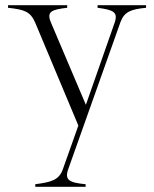

<svg xmlns="http://www.w3.org/2000/svg" viewBox="-20 -520 594 740"><path d="M116 190V200H310V190C247 184 228 174 243 132L444 -434C459 -474 482 -484 543 -490V-500H356V-490C416 -482 436 -474 422 -433L311 -116L176 -434C159 -475 178 -483 239 -490V-500H11V-490C74 -483 97 -476 116 -432L282 -36L222 133C207 175 176 182 116 190Z"/></svg>

Font: Sprat Condensed Light
Style: Regular
Weight: 300
Width: 3
Designer: Ethan Nakache
Foundry: Collletttivo
Version: Version 2.000;Glyphs 3.2 (3217)